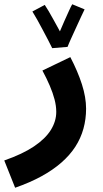

<svg xmlns="http://www.w3.org/2000/svg" viewBox="-55 -651 484 901"><path d="M16 230 -35 102Q51 72 104.5 36Q158 0 183.5 -41Q209 -82 209 -126Q209 -154 201 -184.5Q193 -215 178.5 -249Q164 -283 144 -320L275 -383Q310 -316 329.5 -255Q349 -194 349 -141Q349 -92 336.5 -47Q324 -2 298.5 37.5Q273 77 233 112Q193 147 139 176.5Q85 206 16 230ZM190 -425Q183 -440 171 -462.5Q159 -485 146 -510Q133 -535 120 -558Q107 -581 97 -597L155 -628Q162 -618 173.5 -598.5Q185 -579 197.5 -556Q210 -533 222 -511.5Q234 -490 241 -476L262 -431ZM262 -431 205 -453Q212 -470 223 -496.5Q234 -523 246.5 -551Q259 -579 269 -601Q279 -623 284 -631L342 -607Q337 -597 326.5 -574.5Q316 -552 303.5 -524.5Q291 -497 279.5 -472Q268 -447 262 -431Z"/></svg>

Font: Farlight84_Sys_V01
Style: Bold
Weight: 700
Designer: Monotype Design Team, Nadine Chahine and Nizar Qandah
Foundry: Monotype Imaging Inc.
Version: Version 2.004;October 31, 2024;FontCreator 14.0.0.2814 64-bi